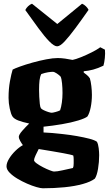

<svg xmlns="http://www.w3.org/2000/svg" viewBox="-20 -812 585 1032"><path d="M214 -131V-100Q226 -100 255 -97.5Q284 -95 320.5 -91Q357 -87 394 -80.5Q431 -74 460 -66.5Q489 -59 501 -50Q508 -37 510.5 -15.5Q513 6 513 22Q513 59 507 95Q501 131 490 148Q468 165 425 177Q382 189 326.5 194.5Q271 200 210 200Q199 200 176 193.5Q153 187 125.5 175Q98 163 73 148Q48 133 31.5 116Q15 99 15 82Q15 64 28.5 41.5Q42 19 62.5 -1Q83 -21 103 -32Q96 -41 88.5 -54.5Q81 -68 81 -76Q81 -88 100.5 -110Q120 -132 137 -148Q100 -156 78 -164.5Q56 -173 47 -186Q39 -198 32.5 -228Q26 -258 26 -286Q26 -335 33.5 -375.5Q41 -416 48 -438Q59 -444 88 -454.5Q117 -465 154.5 -475.5Q192 -486 228.5 -493Q265 -500 290 -500Q309 -500 330 -497Q351 -494 370 -490Q386 -493 415 -504.5Q444 -516 473.5 -531Q503 -546 519 -558L544 -545Q546 -525 543.5 -500.5Q541 -476 536 -459Q507 -445 481 -438Q455 -431 430 -429V-422Q435 -418 445 -410.5Q455 -403 463 -391Q468 -375 471 -349.5Q474 -324 474 -302Q474 -267 467.5 -235Q461 -203 450 -186Q438 -176 400.5 -164.5Q363 -153 313 -144.5Q263 -136 214 -131ZM258 -206Q263 -206 278.5 -210Q294 -214 303 -219Q309 -236 312.5 -261Q316 -286 316 -312Q316 -339 313.5 -364Q311 -389 306 -400Q299 -408 285.5 -417Q272 -426 264 -426Q254 -426 238 -423.5Q222 -421 202 -414Q195 -401 192.5 -380.5Q190 -360 190 -329Q190 -313 191 -292Q192 -271 194 -253.5Q196 -236 200 -230Q204 -225 215.5 -219.5Q227 -214 239.5 -210Q252 -206 258 -206ZM270 110Q287 110 315.5 103.5Q344 97 372 91Q374 86 375 81.5Q376 77 376 66Q376 58 376 45.5Q376 33 374 24Q371 22 353 18Q335 14 309.5 9.5Q284 5 258 0.5Q232 -4 212.5 -7Q193 -10 188 -11Q180 4 171.5 22.5Q163 41 163 49Q163 56 177.5 66.5Q192 77 211.5 87Q231 97 248 103.5Q265 110 270 110ZM287 -563Q271 -563 245 -589.5Q219 -616 186.5 -660.5Q154 -705 116 -758Q121 -769 131 -778.5Q141 -788 152 -792L288 -683L421 -792Q432 -788 442 -778Q452 -768 456 -759Q419 -706 386 -661.5Q353 -617 328 -590Q303 -563 287 -563Z"/></svg>

Font: Texturina Black
Style: Regular
Weight: 900
Designer: Guillermo Torres Carreño
Foundry: Omnibus-Type
Version: Version 1.002; ttfautohint (v1.8.3)